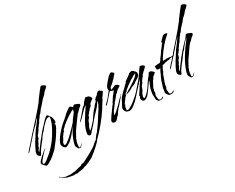

<svg xmlns="http://www.w3.org/2000/svg" viewBox="-127 -1200 2486 2034"><g transform="rotate(-30 1116.0 -182.5)"><path d="M104 82Q97 82 94 79.5Q91 77 86 72Q79 64 68.5 53Q58 42 58 31Q58 20 72.5 4Q87 -12 96 -18Q99 -24 107 -31.5Q115 -39 122 -40V-41Q127 -46 131.5 -51.5Q136 -57 142 -59L145 -64Q147 -65 149 -66.5Q151 -68 153 -69Q156 -72 158 -72L162 -78L164 -77Q165 -79 170.5 -82.5Q176 -86 178 -87H179V-86Q170 -78 153 -61Q136 -44 118 -24Q100 -4 87.5 13.5Q75 31 75 39Q75 45 79.5 48Q84 51 89 51Q97 51 103.5 45.5Q110 40 115 39L116 37Q120 37 122.5 33.5Q125 30 129 29Q130 27 142.5 17Q155 7 169 -4Q183 -15 187 -19Q192 -24 214 -46Q236 -68 264 -103Q278 -120 301.5 -156Q325 -192 348 -235.5Q371 -279 381 -319Q382 -324 383 -329.5Q384 -335 384 -339Q384 -346 383 -350Q382 -354 374 -354Q354 -354 337 -340.5Q320 -327 309 -314Q298 -301 294 -300Q294 -300 292 -298V-297L291 -298Q281 -288 273 -275.5Q265 -263 255 -252Q252 -248 248 -245.5Q244 -243 241 -240Q233 -231 226 -221.5Q219 -212 211 -202L209 -200Q208 -194 204 -189.5Q200 -185 197 -180Q188 -169 179 -157Q170 -145 160 -134Q149 -121 140 -106Q131 -91 120 -77Q116 -72 110.5 -56Q105 -40 98 -40Q89 -40 77.5 -52.5Q66 -65 66 -75Q66 -80 68 -85.5Q70 -91 70 -96L71 -102Q96 -158 125 -206Q129 -211 134 -217Q139 -223 139 -230Q144 -232 148.5 -240.5Q153 -249 155 -253Q163 -265 171 -278Q179 -291 187 -302Q192 -309 203 -323.5Q214 -338 227 -354.5Q240 -371 249.5 -385Q259 -399 261 -405Q261 -405 261.5 -405Q262 -405 261 -406Q257 -405 247.5 -394Q238 -383 229 -371.5Q220 -360 215 -355L200 -340Q198 -337 192 -332Q186 -327 178 -319Q170 -311 154 -293.5Q138 -276 122 -258Q106 -240 97 -229Q78 -207 58 -185Q38 -163 18 -141Q16 -138 10.5 -132.5Q5 -127 1 -127Q0 -127 0 -129Q0 -133 8.5 -143.5Q17 -154 28.5 -167Q40 -180 50.5 -191Q61 -202 65 -206L83 -228Q87 -233 91.5 -237Q96 -241 100 -245Q105 -251 109 -257Q113 -263 118 -268Q155 -309 197.5 -355Q240 -401 282 -448.5Q324 -496 358 -539Q363 -545 367 -551.5Q371 -558 375 -565L432 -641Q440 -650 447 -658.5Q454 -667 460 -676L470 -681Q480 -680 497.5 -671.5Q515 -663 515 -652Q515 -648 505.5 -638.5Q496 -629 485.5 -620Q475 -611 471 -607Q466 -603 462 -596Q458 -589 453 -584Q449 -580 437.5 -569.5Q426 -559 416 -549Q406 -539 406 -535H403Q390 -516 374 -500Q358 -484 343 -467Q337 -460 332.5 -451.5Q328 -443 321 -436L301 -417L295 -405Q291 -401 282.5 -390.5Q274 -380 267 -369Q260 -358 259 -352Q255 -350 252.5 -346Q250 -342 248 -338L247 -337H244Q243 -333 233.5 -320.5Q224 -308 221 -304Q217 -298 214.5 -291.5Q212 -285 207 -279L188 -254Q185 -249 180 -245.5Q175 -242 175 -235Q174 -233 172.5 -226Q171 -219 169 -218Q170 -217 170 -214Q170 -207 163 -202.5Q156 -198 153 -192Q146 -179 141 -163Q139 -160 135.5 -156Q132 -152 130 -149Q128 -145 126.5 -139Q125 -133 123 -128Q119 -117 110 -107.5Q101 -98 101 -82Q107 -87 112 -93L179 -183Q182 -186 187.5 -191Q193 -196 193 -200Q196 -204 196.5 -204Q197 -204 201 -208Q202 -211 210 -221Q218 -231 228 -243.5Q238 -256 246.5 -265.5Q255 -275 257 -275Q261 -283 267.5 -289Q274 -295 280 -301Q284 -305 297 -319.5Q310 -334 323 -347.5Q336 -361 338 -361Q341 -363 350 -370.5Q359 -378 363 -378Q372 -378 375.5 -372.5Q379 -367 382 -366Q383 -359 387 -356Q391 -353 395 -348Q400 -342 404.5 -331Q409 -320 409 -312Q409 -302 411 -296.5Q413 -291 413 -284Q413 -280 410 -272Q409 -268 407 -264.5Q405 -261 404 -257H403Q404 -261 404 -265Q404 -268 402 -268Q400 -268 396.5 -263Q393 -258 392 -256L396 -249H397L399 -254V-250Q399 -244 395.5 -239.5Q392 -235 393 -229Q388 -225 386.5 -217.5Q385 -210 381 -205Q380 -203 378 -201.5Q376 -200 374 -198Q373 -195 372 -191Q371 -187 369 -184Q367 -182 364 -181Q361 -180 361 -175L362 -176V-173Q354 -160 339.5 -138Q325 -116 316 -104L288 -68Q278 -56 269.5 -43.5Q261 -31 250 -20Q222 7 197 27.5Q172 48 137 68Q131 71 120.5 76.5Q110 82 104 82Z M513 93Q508 97 499 97Q486 97 479 87L473 74Q471 68 467.5 63Q464 58 464 51Q464 43 466 35.5Q468 28 469 21Q472 7 478 -7.5Q484 -22 489 -35Q499 -60 512 -83.5Q525 -107 538 -131L550 -152L545 -145Q536 -132 528 -120Q520 -108 511 -96Q496 -77 479.5 -58.5Q463 -40 446 -24Q439 -18 431 -12Q423 -6 414 -1Q406 3 396.5 9Q387 15 378 15Q368 15 359 7Q350 -1 345 -11Q342 -17 340 -23.5Q338 -30 338 -38Q339 -50 344 -60Q349 -70 354 -80Q367 -103 382.5 -123.5Q398 -144 416 -163Q419 -167 427.5 -176.5Q436 -186 444.5 -194.5Q453 -203 456 -203Q454 -205 456 -205Q459 -208 466 -215Q473 -222 477 -222Q478 -224 481 -228Q484 -232 487 -232V-231Q488 -233 489.5 -235Q491 -237 493 -237Q493 -239 494 -239L496 -242H499Q501 -246 505 -246L509 -251Q514 -257 521 -262.5Q528 -268 534 -272L557 -296Q574 -310 590 -320L601 -327V-328Q606 -330 609.5 -333.5Q613 -337 619 -337Q626 -337 635 -330Q644 -323 652 -314Q655 -319 659 -324Q663 -329 665 -331Q666 -332 672.5 -331.5Q679 -331 679 -332H681Q686 -329 697.5 -325.5Q709 -322 719.5 -316.5Q730 -311 730 -301Q730 -297 727 -292Q723 -286 716.5 -282.5Q710 -279 705 -275L696 -266Q692 -262 679 -248Q666 -234 661 -232Q661 -232 650.5 -218Q640 -204 626.5 -185.5Q613 -167 602 -152Q591 -137 590 -135Q580 -120 571 -109Q562 -98 554 -84Q553 -80 550 -77Q547 -74 545 -71L542 -62Q541 -59 535.5 -50Q530 -41 528 -40Q527 -33 520.5 -23.5Q514 -14 515 -10L513 -13L512 -12Q511 -8 509.5 2.5Q508 13 503 14V16Q503 20 501.5 24Q500 28 499 32Q498 36 496 50.5Q494 65 494 76Q494 90 498 90Q506 91 517.5 81Q529 71 535 65L542 58Q543 59 542 60Q541 62 534 70Q527 78 527 80Q524 80 524 81ZM386 -12Q395 -13 408.5 -25Q422 -37 429 -38Q432 -44 439 -48.5Q446 -53 450 -57L479 -85Q500 -106 523 -129.5Q546 -153 566 -175L586 -206Q594 -218 608 -235Q622 -252 632 -267Q632 -271 632.5 -275.5Q633 -280 636 -286Q638 -288 639 -291Q640 -294 641 -297V-298H640Q634 -292 625.5 -290Q617 -288 610 -284L600 -276Q585 -268 570 -259Q555 -250 541 -239Q537 -239 537 -235Q535 -235 524.5 -227Q514 -219 504.5 -211.5Q495 -204 495 -203Q491 -199 484 -196Q477 -193 477 -186H471V-178H466V-177Q465 -175 462.5 -172Q460 -169 457 -168Q456 -167 456 -168H455Q454 -165 452.5 -164.5Q451 -164 449 -162L441 -150H440L444 -142Q442 -142 435 -137Q428 -132 428 -131H427V-126Q420 -125 418.5 -120Q417 -115 414 -110L403 -98L397 -82L390 -72Q389 -71 387.5 -68Q386 -65 387 -65V-64Q389 -64 386.5 -61Q384 -58 380 -59Q379 -55 374 -44Q369 -33 369 -24Q369 -9 386 -12Z M342 316Q335 314 327.5 312.5Q320 311 314 312Q310 314 303 314Q291 314 274.5 310.5Q258 307 251 306Q244 306 230 301Q216 296 202 289.5Q188 283 181 280Q176 274 164 265.5Q152 257 150 251L154 248Q170 270 190 277.5Q210 285 232.5 285.5Q255 286 278 289L297 285L300 287Q303 285 309 285Q315 285 318 285Q319 285 322.5 284.5Q326 284 325 283L329 285Q331 284 343.5 280.5Q356 277 372 273Q388 269 400.5 266Q413 263 414 263Q420 254 435.5 252Q451 250 460 246Q477 238 505 223.5Q533 209 563.5 192Q594 175 619 158Q644 141 656 126L663 124L670 114L671 111L677 113Q688 104 698.5 87.5Q709 71 719 59Q722 55 727 51.5Q732 48 732 43V42H733L737 44Q741 35 750 22.5Q759 10 767.5 -0.5Q776 -11 776 -14Q783 -21 797.5 -44Q812 -67 829 -93.5Q846 -120 858.5 -140Q871 -160 874 -161Q878 -175 886 -185.5Q894 -196 898 -208Q901 -216 904 -224.5Q907 -233 909 -240L910 -244Q897 -231 888 -216Q879 -201 874 -196Q854 -173 843.5 -162Q833 -151 826 -143.5Q819 -136 808.5 -124.5Q798 -113 777 -90Q770 -82 763.5 -72.5Q757 -63 749 -55Q745 -49 739 -43.5Q733 -38 728 -32Q721 -23 714 -16.5Q707 -10 699 0L675 28Q669 34 663 34Q658 34 652 31Q638 23 638 9Q638 2 640 -6.5Q642 -15 645 -28Q651 -53 664.5 -82Q678 -111 695.5 -139.5Q713 -168 728 -191Q731 -195 730 -197Q735 -201 743.5 -214.5Q752 -228 762 -243.5Q772 -259 778 -267Q771 -262 764 -258.5Q757 -255 749 -247L657 -153Q642 -138 638 -138Q637 -138 637 -139Q637 -143 646 -154L680 -192Q687 -200 698.5 -214Q710 -228 717 -235Q723 -241 726.5 -247Q730 -253 735 -258Q740 -263 749 -268.5Q758 -274 762 -278Q768 -284 769.5 -289.5Q771 -295 777 -301Q791 -317 798 -324.5Q805 -332 811 -338Q814 -340 829.5 -337.5Q845 -335 848 -333Q852 -332 860 -323.5Q868 -315 872.5 -305.5Q877 -296 872 -290Q866 -283 858 -279.5Q850 -276 844 -270Q839 -265 833.5 -260.5Q828 -256 825 -249H824Q826 -237 811 -225.5Q796 -214 790 -206Q787 -203 785 -196H784L778 -195Q777 -188 770.5 -183Q764 -178 764 -170Q751 -165 748 -154.5Q745 -144 743 -135Q741 -126 730 -125Q730 -124 730.5 -122Q731 -120 730 -120Q724 -116 719 -103Q714 -90 710 -78.5Q706 -67 703 -67Q703 -66 703 -66Q704 -65 704.5 -64.5Q705 -64 705 -64Q705 -63 701.5 -62Q698 -61 698 -53H694Q693 -46 690.5 -38.5Q688 -31 686 -24Q685 -19 682.5 -15Q680 -11 680 -6Q704 -23 720 -41Q729 -52 740.5 -64Q752 -76 763 -88Q767 -96 772 -104Q777 -112 781 -116Q784 -120 794.5 -135.5Q805 -151 815.5 -165.5Q826 -180 828 -180L850 -203Q853 -207 856.5 -213.5Q860 -220 864 -224Q869 -229 873.5 -233Q878 -237 884 -241Q889 -245 892.5 -259.5Q896 -274 903 -276Q905 -279 910.5 -284Q916 -289 920 -291L932 -300Q943 -316 953 -323.5Q963 -331 968 -333L988 -324Q989 -324 989 -323V-319Q989 -318 991 -316.5Q993 -315 1000 -316Q1007 -310 1010 -304L1006 -302Q1001 -289 990.5 -275Q980 -261 971 -249Q970 -245 966 -239.5Q962 -234 963 -229Q960 -227 952.5 -215Q945 -203 935.5 -188Q926 -173 918 -159.5Q910 -146 906 -140Q860 -70 808.5 -8Q757 54 698 113Q696 119 680.5 135.5Q665 152 642 172.5Q619 193 595.5 212.5Q572 232 554 244.5Q536 257 530 257Q523 262 503.5 271Q484 280 464.5 287Q445 294 436 294Q419 305 390 307Q361 309 342 316Z M957 47Q950 45 941 41.5Q932 38 929 29Q928 27 928 21Q928 13 932 7Q936 1 939 -5Q949 -22 960.5 -38Q972 -54 984 -70Q992 -81 1000 -93Q1008 -105 1016 -115Q1016 -115 1019 -119Q1022 -123 1035 -138H1034Q1034 -142 1035 -142Q1038 -145 1038 -150Q1041 -152 1045.5 -159Q1050 -166 1052 -166L1050 -169Q1056 -174 1062 -184.5Q1068 -195 1072 -202Q1083 -216 1094.5 -228.5Q1106 -241 1113 -257L1114 -259H1113Q1109 -256 1103 -256Q1098 -256 1092.5 -259Q1087 -262 1082 -265L1075 -269Q1070 -263 1064 -257.5Q1058 -252 1052 -245L996 -181L974 -158Q969 -153 965 -153Q961 -153 961 -156Q961 -160 969 -168Q980 -179 991 -189.5Q1002 -200 1012 -211Q1020 -221 1028 -230.5Q1036 -240 1043 -250Q1049 -258 1056 -265.5Q1063 -273 1067 -282V-283Q1067 -285 1065.5 -287.5Q1064 -290 1064 -293Q1064 -299 1066 -306.5Q1068 -314 1070 -319Q1081 -340 1096.5 -358Q1112 -376 1128 -394Q1134 -401 1141 -408Q1148 -415 1155 -420L1168 -429L1178 -434Q1185 -433 1197.5 -424Q1210 -415 1208 -407Q1208 -402 1198.5 -392.5Q1189 -383 1185 -378L1170 -360L1162 -354L1150 -341Q1147 -337 1143.5 -334Q1140 -331 1137 -328Q1135 -324 1131 -324Q1127 -317 1112.5 -307.5Q1098 -298 1098 -290Q1097 -289 1094 -281Q1091 -273 1098 -273V-274H1099Q1101 -274 1108 -276.5Q1115 -279 1115 -280H1118Q1121 -283 1124.5 -284Q1128 -285 1131 -286Q1135 -288 1137.5 -290Q1140 -292 1144 -293Q1147 -294 1153 -294Q1165 -294 1175.5 -286.5Q1186 -279 1191 -269L1192 -267Q1192 -264 1189 -262L1176 -255L1168 -249L1162 -247L1148 -234L1147 -233Q1144 -233 1144 -231Q1140 -225 1136 -225H1135V-220Q1134 -219 1132 -216.5Q1130 -214 1128 -214Q1125 -214 1125 -213H1124L1125 -210Q1118 -208 1114 -204Q1111 -201 1110 -198Q1109 -195 1107 -193Q1104 -189 1097 -182Q1090 -175 1089 -171Q1089 -170 1088 -170V-169L1081 -165Q1081 -161 1074 -153.5Q1067 -146 1060.5 -139.5Q1054 -133 1054 -130L1055 -127H1054Q1050 -124 1042 -114Q1034 -104 1034 -99H1033Q1033 -99 1029.5 -97.5Q1026 -96 1021 -84Q1018 -82 1009.5 -71Q1001 -60 1001 -56Q1001 -55 1000 -55Q995 -48 990.5 -35Q986 -22 990 -22Q1007 -33 1024 -48Q1038 -62 1053.5 -76Q1069 -90 1083 -104Q1093 -115 1104.5 -127.5Q1116 -140 1126 -150L1145 -168Q1148 -171 1149 -171Q1151 -171 1146 -163Q1141 -155 1139 -153Q1132 -146 1125.5 -136.5Q1119 -127 1114 -122Q1105 -113 1097.5 -102.5Q1090 -92 1081 -83Q1078 -79 1074 -76Q1070 -73 1066 -69Q1059 -62 1052.5 -52.5Q1046 -43 1040 -35Q1038 -32 1033 -25.5Q1028 -19 1028 -16L1027 -15L1016 0Q1012 5 1009.5 4.5Q1007 4 1004 9L999 14Q987 35 966 44Q965 44 961 44.5Q957 45 957 47ZM1153 -170Q1150 -170 1150 -174Q1150 -178 1153 -178Q1154 -178 1156.5 -179.5Q1159 -181 1160 -181Q1161 -181 1161 -180Q1161 -178 1157.5 -174Q1154 -170 1153 -170Z M1175 14Q1167 18 1153 18Q1140 18 1127 13Q1110 6 1103 -11Q1100 -16 1098 -22Q1096 -28 1096 -35Q1096 -48 1102.5 -58.5Q1109 -69 1114 -79Q1127 -102 1136.5 -123Q1146 -144 1165 -163Q1168 -166 1178.5 -177Q1189 -188 1199.5 -198.5Q1210 -209 1213 -209Q1212 -210 1215.5 -213Q1219 -216 1220 -216L1248 -246L1249 -245Q1251 -245 1252 -249.5Q1253 -254 1257 -255L1263 -256L1266 -264Q1269 -272 1272.5 -274.5Q1276 -277 1282 -281L1309 -300L1342 -324Q1344 -326 1343 -327.5Q1342 -329 1345 -330Q1353 -331 1353 -331Q1353 -331 1353 -332Q1358 -334 1364.5 -335.5Q1371 -337 1377 -337Q1385 -337 1395.5 -328Q1406 -319 1414.5 -308.5Q1423 -298 1423 -290L1422 -280Q1425 -268 1411.5 -255Q1398 -242 1381.5 -232.5Q1365 -223 1356 -218L1341 -205L1326 -197H1320L1314 -192Q1314 -194 1311 -194Q1305 -188 1298 -188H1297Q1293 -184 1288 -181Q1283 -178 1278 -175L1263 -166Q1259 -164 1254.5 -163Q1250 -162 1245 -160L1238 -156L1213 -150L1210 -148Q1207 -145 1206 -147Q1205 -149 1207.5 -150.5Q1210 -152 1211 -153Q1219 -159 1228 -164.5Q1237 -170 1245 -175Q1250 -178 1256 -183Q1262 -188 1269 -188Q1270 -190 1277 -195Q1284 -200 1292 -204.5Q1300 -209 1302 -209Q1303 -209 1303 -210Q1308 -217 1316 -220.5Q1324 -224 1330 -228L1351 -244Q1362 -252 1374.5 -262.5Q1387 -273 1394 -286Q1396 -288 1397 -291Q1398 -294 1399 -297V-298H1397Q1391 -292 1383 -290Q1375 -288 1367 -284L1358 -276Q1343 -268 1328 -259Q1313 -250 1299 -239Q1295 -239 1295 -235Q1293 -235 1282 -227Q1271 -219 1261.5 -211.5Q1252 -204 1252 -203Q1249 -199 1242 -196Q1235 -193 1235 -186H1228V-178H1224V-177Q1223 -175 1220.5 -172Q1218 -169 1215 -168Q1213 -166 1213 -168Q1212 -165 1210 -164.5Q1208 -164 1206 -162L1199 -150H1198L1201 -142Q1200 -142 1193 -137Q1186 -132 1186 -131H1185V-126Q1178 -125 1176.5 -120Q1175 -115 1172 -110L1161 -98L1151 -83L1143 -73Q1142 -72 1140.5 -68.5Q1139 -65 1141 -65H1142L1145 -73Q1147 -69 1140 -56Q1133 -43 1131 -38Q1130 -36 1130 -33Q1130 -30 1130 -28Q1130 -21 1129 -17L1127 -11Q1127 -10 1126.5 -9.5Q1126 -9 1126 -8Q1126 -1 1134.5 0.5Q1143 2 1148 1Q1151 0 1161 -5Q1171 -10 1180 -15.5Q1189 -21 1189 -23L1190 -22H1193Q1197 -27 1204 -31Q1211 -35 1216 -39Q1232 -51 1248 -65Q1276 -88 1303.5 -116Q1331 -144 1355 -169Q1360 -174 1362 -174Q1364 -174 1364 -171Q1364 -168 1361 -163Q1358 -157 1346.5 -146.5Q1335 -136 1321 -119L1280 -73Q1264 -54 1246 -37.5Q1228 -21 1209 -7Q1201 -1 1192.5 4.5Q1184 10 1175 14ZM1371 -172Q1369 -172 1369 -176Q1369 -180 1371 -180Q1372 -180 1375 -181.5Q1378 -183 1379 -183Q1380 -183 1380 -182Q1380 -181 1376 -176.5Q1372 -172 1371 -172Z M1516 82Q1508 84 1496 84Q1486 84 1477.5 82Q1469 80 1464 75Q1461 71 1461.5 70Q1462 69 1459 65Q1455 60 1454.5 62Q1454 64 1452 57Q1450 51 1449.5 39.5Q1449 28 1449 16Q1449 4 1448 0Q1447 -13 1449.5 -24.5Q1452 -36 1453 -47Q1456 -67 1462.5 -86Q1469 -105 1478 -123Q1484 -135 1487 -145Q1490 -155 1491 -162Q1474 -138 1453.5 -108Q1433 -78 1414 -53Q1395 -28 1382 -17Q1372 -10 1362 -4.5Q1352 1 1343 1Q1329 1 1319 -13Q1312 -23 1312 -33Q1312 -45 1322 -58Q1323 -59 1320 -65Q1317 -71 1322 -75Q1326 -80 1331 -89.5Q1336 -99 1340 -104Q1343 -109 1346.5 -113Q1350 -117 1355 -126Q1357 -129 1363.5 -140Q1370 -151 1372 -155Q1383 -169 1395.5 -188.5Q1408 -208 1414 -217L1416 -220Q1410 -216 1384 -188Q1358 -160 1326 -130Q1320 -126 1318 -126Q1316 -126 1316 -128Q1316 -132 1322 -138L1346 -164Q1352 -169 1361 -182Q1370 -195 1376 -199Q1382 -205 1389.5 -215Q1397 -225 1403 -232Q1427 -260 1436.5 -277.5Q1446 -295 1455 -306Q1460 -311 1464.5 -318Q1469 -325 1473 -330Q1477 -336 1480 -339L1494 -336Q1498 -336 1507 -332Q1516 -328 1522.5 -321Q1529 -314 1525 -306Q1525 -305 1517 -297.5Q1509 -290 1501 -282Q1493 -274 1491 -273Q1491 -273 1490.5 -273Q1490 -273 1489 -272Q1472 -252 1466.5 -248Q1461 -244 1460 -243Q1459 -242 1456 -230Q1452 -228 1444 -218.5Q1436 -209 1434 -205L1429 -197L1422 -189L1419 -179Q1418 -176 1416 -173Q1414 -170 1412 -167L1394 -145Q1391 -141 1390 -136.5Q1389 -132 1387 -126Q1386 -125 1383.5 -118Q1381 -111 1379 -111Q1379 -103 1373 -94.5Q1367 -86 1362 -80Q1360 -76 1353 -58Q1346 -40 1347 -30Q1351 -30 1351 -24.5Q1351 -19 1355 -20Q1364 -23 1375 -33Q1386 -43 1391 -47Q1416 -70 1434.5 -97.5Q1453 -125 1471 -153Q1489 -181 1510 -203Q1515 -208 1521 -221.5Q1527 -235 1542 -235Q1548 -235 1556 -231Q1559 -230 1567.5 -223Q1576 -216 1582 -209.5Q1588 -203 1585 -201Q1583 -200 1579 -196Q1576 -193 1567.5 -184.5Q1559 -176 1554 -177Q1554 -177 1550 -170Q1546 -163 1529 -138Q1527 -140 1520.5 -127.5Q1514 -115 1512 -110Q1508 -99 1502.5 -91.5Q1497 -84 1492 -74V-72Q1492 -70 1490.5 -68.5Q1489 -67 1487 -65Q1488 -62 1488 -57Q1488 -55 1484.5 -45.5Q1481 -36 1479 -25Q1480 -22 1480.5 -19.5Q1481 -17 1481 -15Q1481 -5 1475 3Q1469 11 1471 24Q1472 28 1473 46.5Q1474 65 1485 74Q1488 77 1494 77Q1504 77 1515 71Q1526 65 1530 63L1535 60Q1536 61 1535 61Q1534 62 1530 67.5Q1526 73 1527 75Q1524 75 1524 75Z M1646 82Q1642 83 1635 84.5Q1628 86 1620 86Q1610 86 1599.5 82Q1589 78 1582 65Q1580 61 1580 60Q1580 59 1578 55Q1574 50 1573.5 51.5Q1573 53 1571 47Q1568 39 1572.5 23Q1577 7 1576 0Q1575 -13 1581.5 -27.5Q1588 -42 1590 -53Q1595 -73 1602 -92Q1609 -111 1618 -129Q1625 -141 1631 -155Q1637 -169 1639 -176L1660 -215Q1662 -217 1661 -216.5Q1660 -216 1658 -216Q1657 -216 1654.5 -212.5Q1652 -209 1650 -209H1648Q1646 -210 1635.5 -210.5Q1625 -211 1623 -212Q1618 -220 1616 -232L1618 -260Q1620 -259 1620.5 -258Q1621 -257 1623 -257Q1624 -257 1632.5 -258.5Q1641 -260 1649 -261Q1657 -262 1658 -262Q1660 -262 1668 -261.5Q1676 -261 1680 -261Q1688 -270 1697 -278Q1699 -280 1702.5 -288Q1706 -296 1707 -296Q1713 -304 1715.5 -308Q1718 -312 1725 -320Q1739 -336 1748.5 -354Q1758 -372 1773 -386Q1776 -389 1784 -400.5Q1792 -412 1800 -422.5Q1808 -433 1810 -433V-435Q1810 -440 1806 -441Q1802 -442 1805 -446Q1813 -454 1827.5 -468.5Q1842 -483 1849 -491Q1861 -503 1878 -503Q1891 -503 1900 -497.5Q1909 -492 1906 -490Q1857 -450 1815 -399.5Q1773 -349 1749 -311L1744 -303Q1742 -300 1740.5 -298Q1739 -296 1737 -293L1729 -279L1720 -263L1719 -261H1720Q1722 -261 1727 -263Q1732 -265 1734 -265Q1736 -265 1741 -264Q1746 -263 1748 -263H1751Q1753 -263 1758.5 -264.5Q1764 -266 1766 -266Q1768 -266 1771.5 -265Q1775 -264 1778 -264Q1784 -264 1792 -263.5Q1800 -263 1806 -262Q1807 -262 1808 -261Q1809 -260 1810 -260Q1812 -260 1823 -259.5Q1834 -259 1836 -259Q1839 -259 1841 -261Q1841 -258 1842 -257Q1844 -259 1847 -259Q1850 -259 1853 -260Q1853 -260 1854 -259Q1855 -258 1854 -257Q1847 -255 1838 -252.5Q1829 -250 1827 -250Q1826 -250 1825.5 -251Q1825 -252 1823 -252Q1822 -252 1817 -250.5Q1812 -249 1809 -249Q1808 -248 1808 -246Q1807 -246 1805.5 -247.5Q1804 -249 1802 -249Q1801 -249 1796.5 -248Q1792 -247 1788 -246Q1787 -245 1787 -241Q1782 -241 1773.5 -241.5Q1765 -242 1765 -242L1759 -240Q1759 -240 1757 -239Q1755 -238 1753 -236Q1752 -236 1750.5 -237Q1749 -238 1747 -238Q1746 -238 1736.5 -236Q1727 -234 1722 -232Q1721 -231 1718.5 -229.5Q1716 -228 1714 -228H1697Q1693 -221 1692.5 -219.5Q1692 -218 1688 -211L1677 -192Q1671 -181 1669.5 -175Q1668 -169 1666 -163Q1664 -157 1656 -146Q1649 -136 1646.5 -125.5Q1644 -115 1642 -110Q1637 -99 1635 -91.5Q1633 -84 1628 -74V-72Q1628 -70 1626.5 -68.5Q1625 -67 1623 -65V-57Q1623 -55 1619 -45.5Q1615 -36 1613 -25Q1614 -22 1614 -16Q1614 -5 1607.5 2.5Q1601 10 1603 24Q1604 28 1604 46.5Q1604 65 1614 74Q1617 77 1623 77Q1633 77 1644.5 70.5Q1656 64 1660 63L1666 60Q1666 61 1666 61Q1665 62 1660.5 67.5Q1656 73 1657 75Q1654 75 1654 75Z M1920 37Q1915 41 1906 41Q1893 41 1886 31L1880 18Q1878 13 1875 9Q1872 5 1871 -2V-5Q1871 -13 1873 -20Q1875 -27 1876 -34Q1879 -48 1885 -62.5Q1891 -77 1896 -90Q1906 -115 1918.5 -139Q1931 -163 1945 -187Q1956 -206 1968.5 -224Q1981 -242 1993 -261Q2002 -275 2017.5 -294.5Q2033 -314 2045 -330.5Q2057 -347 2054 -353Q2048 -346 2035 -331Q2022 -316 2009.5 -301.5Q1997 -287 1991 -279Q1986 -272 1981.5 -265.5Q1977 -259 1972 -252Q1969 -248 1965 -246Q1961 -244 1957 -240L1936 -212L1928 -202L1926 -200Q1925 -194 1921 -189.5Q1917 -185 1913 -180Q1905 -169 1895.5 -157Q1886 -145 1877 -134Q1871 -127 1865.5 -118.5Q1860 -110 1853 -102L1844 -87L1836 -77Q1833 -72 1827.5 -57Q1822 -42 1817 -40H1815Q1812 -40 1809.5 -41.5Q1807 -43 1805 -44Q1797 -49 1790 -57Q1783 -65 1783 -75Q1783 -81 1784.5 -85.5Q1786 -90 1786 -96Q1788 -98 1788 -102L1797 -122Q1807 -147 1823 -172Q1824 -174 1826 -177Q1828 -180 1827 -180L1842 -206Q1845 -211 1850.5 -217Q1856 -223 1856 -230L1857 -231Q1861 -233 1865.5 -241Q1870 -249 1872 -253Q1880 -265 1888 -277.5Q1896 -290 1903 -302Q1907 -307 1910.5 -311Q1914 -315 1917 -319Q1932 -339 1948 -360Q1964 -381 1977 -403V-405H1978V-406Q1974 -405 1971 -400.5Q1968 -396 1965 -393Q1956 -384 1948 -374.5Q1940 -365 1932 -355L1917 -340L1908 -327Q1892 -307 1874.5 -288.5Q1857 -270 1840 -250L1760 -161Q1748 -148 1744 -148Q1742 -148 1742 -150Q1742 -154 1749 -163L1781 -199Q1788 -207 1794.5 -213.5Q1801 -220 1807 -227Q1812 -232 1816.5 -238Q1821 -244 1826 -249L1842 -266L1860 -289Q1915 -351 1969.5 -412.5Q2024 -474 2074 -539Q2079 -545 2083.5 -551.5Q2088 -558 2092 -565L2149 -641Q2154 -647 2159.5 -653Q2165 -659 2169 -665Q2171 -667 2173 -670Q2175 -673 2177 -676L2187 -681Q2193 -681 2204.5 -676.5Q2216 -672 2225 -664.5Q2234 -657 2231 -648Q2231 -647 2221.5 -637.5Q2212 -628 2202 -619.5Q2192 -611 2190 -609Q2188 -609 2188 -607Q2183 -602 2178.5 -595.5Q2174 -589 2169 -584Q2166 -580 2154.5 -569.5Q2143 -559 2132.5 -549Q2122 -539 2122 -535Q2120 -535 2120 -535L2105 -515L2071 -479Q2068 -475 2065 -472.5Q2062 -470 2059 -467Q2054 -460 2049 -452Q2044 -444 2038 -436L2018 -417L2012 -405L2003 -397Q2001 -394 1994.5 -384Q1988 -374 1982 -364.5Q1976 -355 1976 -352Q1972 -350 1969.5 -346Q1967 -342 1965 -338L1964 -337H1960Q1959 -333 1956 -330Q1953 -327 1951 -323L1947 -314L1938 -304L1930 -293Q1929 -289 1927.5 -286Q1926 -283 1924 -279L1905 -254Q1902 -249 1897 -246Q1892 -243 1892 -235Q1891 -234 1889.5 -226Q1888 -218 1886 -218Q1886 -217 1886.5 -216Q1887 -215 1887 -214Q1887 -207 1880 -203Q1873 -199 1870 -192Q1867 -188 1865 -183Q1863 -178 1861 -173L1858 -163L1847 -149L1840 -128Q1834 -118 1825.5 -106Q1817 -94 1817 -81H1818V-82L1828 -93L1896 -183Q1898 -186 1906 -196Q1914 -206 1914 -208H1917Q1918 -211 1926.5 -221.5Q1935 -232 1945.5 -244.5Q1956 -257 1964.5 -266Q1973 -275 1974 -275Q1978 -283 1984 -289Q1990 -295 1997 -301L2050 -358Q2054 -362 2055 -360Q2057 -368 2063 -376Q2069 -384 2072 -387Q2073 -388 2079.5 -387Q2086 -386 2086 -387L2088 -388Q2093 -384 2105 -380.5Q2117 -377 2127 -371.5Q2137 -366 2137 -356Q2137 -352 2134 -347Q2130 -341 2123.5 -338Q2117 -335 2112 -330Q2107 -327 2104 -322Q2099 -317 2086 -303Q2073 -289 2068 -288Q2061 -282 2046.5 -262.5Q2032 -243 2018 -222.5Q2004 -202 1997 -191Q1987 -176 1978 -164.5Q1969 -153 1961 -140Q1960 -136 1957 -133Q1954 -130 1952 -127L1949 -118Q1948 -115 1942.5 -106Q1937 -97 1935 -96Q1935 -89 1928 -79.5Q1921 -70 1922 -66L1920 -68L1919 -67Q1918 -64 1916.5 -53.5Q1915 -43 1910 -41V-39Q1910 -35 1908.5 -31.5Q1907 -28 1906 -24Q1905 -20 1903 -5.5Q1901 9 1901 21Q1901 35 1906 35Q1914 35 1925.5 24.5Q1937 14 1942 9L1950 2Q1950 4 1949 4Q1948 6 1941 14Q1934 22 1935 24Q1931 26 1931 26Z"/></g></svg>

Font: Cherish
Style: Regular
Weight: 400
Designer: Robert E. Leuschke
Foundry: Robert E. Leuschke
Version: Version 1.005